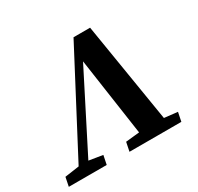

<svg xmlns="http://www.w3.org/2000/svg" viewBox="-191 -825 1021 992"><g transform="rotate(-30 319.5 -328.5)"><path d="M-49.1 0H177L187.9 -53.6L94.6 -68.6H65.9L-38.3 -53.6L-49.1 0ZM12.9 0H72.1L346.1 -539.3L352.1 -550.6H334.9L414.9 0H564.4L457.2 -657.1H358.4L12.9 0ZM312.9 0H622.3L633.2 -53.6L498.4 -68.6H469.7L323.8 -53.6L312.9 0Z"/></g></svg>

Font: Source Serif 4 Variable
Style: Italic
Weight: 400
Italic angle: -12°
Designer: Frank Grießhammer
Foundry: Adobe Systems Incorporated
Version: Version 4.004;hotconv 1.0.116;makeotfexe 2.5.65601